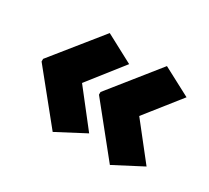

<svg xmlns="http://www.w3.org/2000/svg" viewBox="-103 -781 886 814"><g transform="rotate(30 340.5 -374.0)"><path d="M36 -380V-367L226 -132L363 -204L230 -374L363 -543L226 -616ZM317 -380V-367L506 -132L644 -204L510 -374L644 -543L506 -616Z"/></g></svg>

Font: Noto Sans Telugu UI Black
Style: Regular
Weight: 900
Designer: Jelle Bosma - Monotype Design Team
Foundry: Monotype Imaging Inc.
Version: Version 2.005